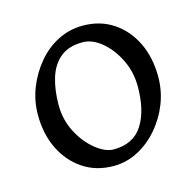

<svg xmlns="http://www.w3.org/2000/svg" viewBox="-79 -550 660 647"><g transform="rotate(-15 251.5 -227.0)"><path d="M242 15Q181 15 135.5 -15.5Q90 -46 64.5 -98Q39 -150 39 -217Q39 -266 56.5 -310.5Q74 -355 104.5 -391.5Q135 -428 175.5 -448.5Q216 -469 262 -469Q323 -469 368.5 -438.5Q414 -408 439 -356Q464 -304 464 -237Q464 -188 446.5 -143.5Q429 -99 398 -63Q367 -27 327 -6Q287 15 242 15ZM247 -415Q198 -415 169 -390.5Q140 -366 127.5 -324.5Q115 -283 115 -231Q115 -180 137.5 -136.5Q160 -93 193.5 -66Q227 -39 256 -39Q325 -39 357 -89Q389 -139 389 -223Q389 -274 367.5 -317.5Q346 -361 313.5 -388Q281 -415 247 -415Z"/></g></svg>

Font: ChillKai
Style: Regular
Weight: 400
Designer: ChillType
Foundry: 寒蝉字型
Version: Version 2.000